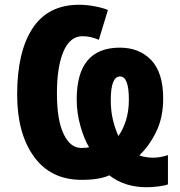

<svg xmlns="http://www.w3.org/2000/svg" viewBox="-20 -745 756 806"><path d="M665 -331Q665 -440 615 -492.5Q565 -545 483 -545Q302 -545 302 -328Q302 -270 318 -214.5Q334 -159 354 -127Q344 -124 322 -124Q276 -123 247.5 -181.5Q219 -240 219 -353Q219 -465 246.5 -529Q274 -593 326 -593Q346 -593 362 -589Q378 -585 395 -578L433 -703Q416 -711 380.5 -718Q345 -725 312 -725Q182 -725 117 -626.5Q52 -528 52 -348Q52 -185 122.5 -87.5Q193 10 323 10Q397 10 439 -9Q503 41 596 41Q618 41 645.5 37.5Q673 34 685 29V-94Q654 -83 621 -83Q610 -83 593 -85.5Q576 -88 565 -93Q608 -134 636.5 -193.5Q665 -253 665 -331ZM521 -327Q521 -278 508.5 -239Q496 -200 477 -174Q464 -202 454.5 -240Q445 -278 445 -325Q445 -424 484 -424Q521 -424 521 -327Z"/></svg>

Font: Noto Sans Display SemiCondensed Extra
Style: Regular
Weight: 800
Width: 4
Designer: Monotype Design Team
Foundry: Monotype Imaging Inc.
Version: Version 1.900